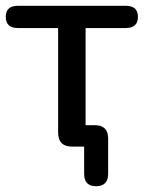

<svg xmlns="http://www.w3.org/2000/svg" viewBox="-22 -507 497 664"><path d="M310 137Q269 137 269 94V0H227Q179 0 179 -49V-410H40Q-2 -410 -2 -449Q-2 -487 40 -487H413Q455 -487 455 -449Q455 -410 413 -410H274V-74H306Q352 -74 352 -28V94Q352 137 310 137Z"/></svg>

Font: Chiron GoRound TC
Style: Regular
Weight: 400
Designer: Ryoko NISHIZUKA 西塚涼子 (kana, bopomofo & ideographs); Paul D. Hunt (Latin, Greek & Cyrillic); Sandoll Communications 산돌커뮤니
Foundry: Adobe
Version: Version 1.000;hotconv 1.1.1;makeotfexe 2.6.0